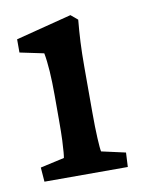

<svg xmlns="http://www.w3.org/2000/svg" viewBox="-58 -472 387 516"><g transform="rotate(-10 135.0 -214.5)"><path d="M22.5 0 19.5 -39.1 85 -53.7Q85.9 -57.6 86.9 -68.8Q87.9 -80.1 88.9 -101.1Q89.8 -122.1 89.8 -155.3V-224.6Q89.8 -259.8 87.9 -289.6Q85.9 -319.3 82 -339.8L16.6 -353.5V-389.6L168.9 -428.7L187.5 -413.1Q184.6 -382.8 183.1 -353Q181.6 -323.2 181.6 -284.2V-161.1Q181.6 -120.1 183.1 -90.8Q184.6 -61.5 186.5 -53.7L252 -39.1L250 0Z"/></g></svg>

Font: Crimson Pro Medium
Style: Regular
Weight: 500
Designer: Jacques Le Bailly
Foundry: Baron von Fonthausen
Version: Version 1.003